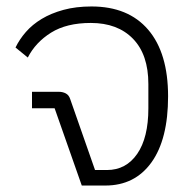

<svg xmlns="http://www.w3.org/2000/svg" viewBox="-20 -574 604 594"><path d="M149 -239H79V-290H162Q174 -290 183.5 -285Q193 -280 197 -268L274 -48H311Q370 -48 404.5 -98Q439 -148 439 -239V-314Q439 -405 391.5 -454Q344 -503 261 -503Q186 -503 138 -473Q90 -443 66 -396L28 -427Q40 -452 60 -475Q80 -498 109 -515.5Q138 -533 176.5 -543.5Q215 -554 263 -554Q377 -554 438.5 -482Q500 -410 500 -276Q500 -143 448.5 -71.5Q397 0 306 0H233Z"/></svg>

Font: IBM Plex Thai Light
Style: Regular
Weight: 300
Designer: Mike Abbink, Paul van der Laan, Pieter van Rosmalen, Ben Mitchell, Mark Frömberg
Foundry: Bold Monday
Version: Version 1.0